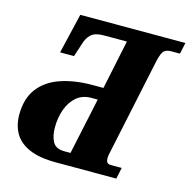

<svg xmlns="http://www.w3.org/2000/svg" viewBox="-105 -817 914 921"><g transform="rotate(15 352.0 -357.0)"><path d="M253 0Q169 0 118.5 -22.5Q68 -45 45.5 -84.5Q23 -124 23 -176Q23 -257 62 -307.5Q101 -358 169.5 -381Q238 -404 324 -404H380L431 -648H317Q273 -648 253.5 -629.5Q234 -611 226 -582L204 -515H135L182 -714H704L692 -658H649Q627 -658 614.5 -648Q602 -638 592 -595L492 -122Q490 -112 488 -103.5Q486 -95 486 -84Q486 -70 491 -63Q496 -56 512 -56H564L552 0ZM277 -62H308L368 -343H336Q293 -343 263.5 -318Q234 -293 219 -251.5Q204 -210 204 -161Q204 -118 219.5 -90Q235 -62 277 -62Z"/></g></svg>

Font: Noto Serif SemiCondensed ExtraBold
Style: Italic
Weight: 800
Width: 4
Italic angle: -12°
Designer: Monotype Design Team
Foundry: Monotype Imaging Inc.
Version: Version 2.014; ttfautohint (v1.8.4.7-5d5b)